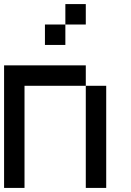

<svg xmlns="http://www.w3.org/2000/svg" viewBox="-20 -920 640 940"><path d="M0 0V-600H400V-500H100V0ZM200 -700V-800H300V-700ZM300 -800V-900H400V-800ZM400 0V-500H500V0Z"/></svg>

Font: Galmuri9 Regular
Style: Regular
Weight: 400
Designer: Lee Minseo (quiple)
Version: Version 2.399;hotconv 1.1.1;makeotfexe 2.6.0 DEVELOPMENT